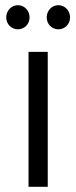

<svg xmlns="http://www.w3.org/2000/svg" viewBox="-20 -720 294 740"><path d="M205 -607C230 -607 250 -627 250 -653C250 -679 230 -700 205 -700C180 -700 160 -679 160 -653C160 -627 180 -607 205 -607ZM49 -607C74 -607 94 -627 94 -653C94 -679 74 -700 49 -700C24 -700 4 -679 4 -653C4 -627 24 -607 49 -607ZM90 0H164V-520H90Z"/></svg>

Font: Fixel Display Regular
Style: Regular
Weight: 400
Designer: AlfaBravo + MacPaw
Foundry: Kyrylo Tkachov, Marchela Mozhyna, Serhii Makarenko, Maria Weinstein, Zakhar Kryvoshyya
Version: Version 1.211